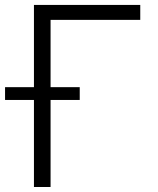

<svg xmlns="http://www.w3.org/2000/svg" viewBox="-39 -747 633 767"><path d="M521.3 -727.3V-667.6H163V0H96.6V-727.3ZM-18.8 -347.7V-398.8H279.5V-347.7Z"/></svg>

Font: Inter Zeller Light
Style: Regular
Weight: 300
Designer: Rasmus Andersson; Joe Bland
Foundry: zeller
Version: Version 3.015;git-dec3a8cb1